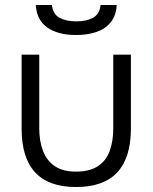

<svg xmlns="http://www.w3.org/2000/svg" viewBox="-20 -747 614 773"><path d="M286 6Q176 6 121.5 -53Q67 -112 67 -229V-527H138V-231Q138 -178 153.5 -138.5Q169 -99 201.5 -77.5Q234 -56 286 -56Q339 -56 372.5 -77Q406 -98 421 -137.5Q436 -177 436 -231V-527H507V-229Q507 -112 452 -53Q397 6 286 6ZM286 -606Q215 -606 171.5 -635.5Q128 -665 124 -727H189Q193 -690 219.5 -675.5Q246 -661 287 -661Q328 -661 354.5 -675.5Q381 -690 385 -727H450Q448 -686 426.5 -658.5Q405 -631 369 -618.5Q333 -606 286 -606Z"/></svg>

Font: Onest Light
Style: Regular
Weight: 300
Designer: Dmitri Voloshin, Andrey Kudryavtsev
Foundry: Dmitri Voloshin, Andrey Kudryavtsev
Version: Version 1.000;gftools[0.9.33]